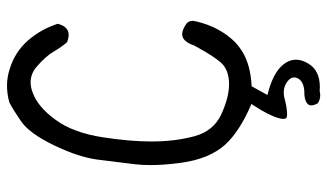

<svg xmlns="http://www.w3.org/2000/svg" viewBox="-210 -588 921 540"><g transform="rotate(-90 250.0 -318.5)"><path d="M326.2 -751Q302.2 -758.8 278.6 -758.8Q254.9 -758.8 231 -752Q211.9 -742.2 177.7 -718.8Q144 -695.3 110.8 -626.5Q77.6 -557.1 70.8 -505.4Q64 -453.6 57.6 -399.4Q55.2 -378.9 55.2 -355.5Q55.2 -316.9 61.5 -270.5Q72.3 -189.9 112.8 -145Q148.9 -105.5 222.7 -73.2L227.1 -71.3L224.1 -66.9Q195.3 -23.4 187.5 4.9Q185.1 12.2 185.1 16.6Q185.1 21 185.5 22.9Q186 24.9 187.5 26.4Q189.9 28.8 194.3 28.8Q196.8 28.8 199.2 28.8Q216.3 28.8 239.7 22.5Q250 19.5 259.8 19.5Q277.8 19.5 291.5 30.8Q301.8 39.1 301.8 48.8Q301.8 54.7 297.9 61.5Q287.1 77.6 255.9 77.6Q253.9 77.6 252 77.6Q234.4 79.6 227.5 86.4Q223.1 90.3 223.1 97.4Q223.1 104.5 229 115.2Q239.3 122.1 251.5 122.1Q256.8 122.1 263.2 120.6Q269 121.1 274.4 121.1Q321.8 121.1 340.8 88.4Q351.6 70.8 351.6 54.2Q351.6 31.2 332 11.7Q308.6 -11.7 257.8 -24.9L252.4 -26.4L276.9 -70.8Q338.4 -73.7 377 -98.6Q390.1 -106.9 401.4 -117.7Q444.3 -161.6 459.5 -227.5Q460.9 -233.4 460.9 -236.8Q460.9 -248 452.6 -254.4Q436 -266.1 423.3 -266.1Q402.8 -266.1 391.6 -232.4Q354 -163.1 334.2 -148.7Q314.5 -134.3 282.2 -134.3Q245.6 -134.3 197.8 -156.2Q151.4 -177.7 136.7 -230.5Q121.6 -285.2 121.6 -353Q121.6 -412.6 133.3 -488.8Q146 -572.3 182.1 -621.6Q217.8 -671.4 258.8 -686.5Q273.9 -692.4 288.1 -692.4Q312 -692.4 332 -675.3Q361.8 -649.4 374.5 -627.4Q387.2 -605.5 400.9 -589.8Q412.6 -585.4 421.4 -585.4Q433.1 -585.4 440.9 -593Q448.7 -600.6 452.6 -616.2Q437 -664.1 405.3 -700.2Q373.5 -736.3 326.2 -751Z"/></g></svg>

Font: Bakudai
Style: Light
Weight: 300
Version: Version 1.48